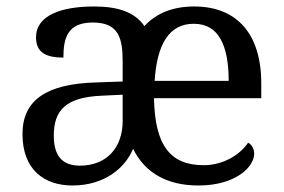

<svg xmlns="http://www.w3.org/2000/svg" viewBox="-20 -566 881 596"><path d="M147 -145C147 -184.1 156.2 -214.4 179.7 -234.9C203.1 -255.4 240.2 -266.6 296.9 -269L360.8 -272V-190.9C360.8 -106 309.6 -51.8 228 -51.8C172.9 -51.8 147 -82.5 147 -145ZM49.8 -149.9C49.8 -40 116.2 9.8 205.1 9.8C302.7 9.8 367.7 -43 393.1 -104C430.2 -29.3 498.5 9.8 596.2 9.8C654.3 9.8 697.3 -4.9 726.1 -24.4C754.9 -43.9 769 -68.8 769 -88.9C769 -106 759.3 -119.1 750 -123C723.6 -83.5 670.4 -53.2 612.8 -53.2C560.1 -53.2 522 -68.8 497.1 -102.5C471.7 -136.2 459.5 -188.5 458 -261.2H791V-307.1C791 -464.8 711.9 -545.9 583 -545.9C517.1 -545.9 465.3 -525.4 428.2 -484.9C398.9 -527.8 347.7 -545.9 272 -545.9C170.9 -545.9 91.8 -518.6 91.8 -450.2C91.8 -403.8 121.6 -387.2 176.8 -387.2C176.8 -449.2 190.4 -496.1 268.1 -496.1C349.6 -496.1 360.8 -446.3 360.8 -373V-313L277.8 -310.1C125 -305.7 49.8 -255.9 49.8 -149.9ZM460 -314.9C467.3 -430.7 506.3 -492.2 581.1 -492.2C621.6 -492.2 648.4 -474.6 665.5 -443.4C682.6 -412.1 689.9 -367.7 689.9 -314.9Z"/></svg>

Font: The Erased English
Style: Regular
Weight: 400
Designer: Monotype Design team + ligartures altered by 180 Amsterdam
Foundry: Monotype Imaging Inc.
Version: Version 1.030;Glyphs 3.1.2 (3151)